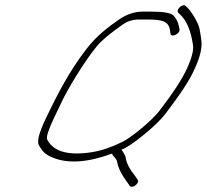

<svg xmlns="http://www.w3.org/2000/svg" viewBox="-20 -667 784 728"><path d="M221.9 -297C252.9 -357 322 -468 361.3 -507C380.3 -526 408.3 -548 445.5 -574C463.6 -587 484.5 -593 506.5 -593H538.5C597.5 -593 620.3 -586 624.9 -550L626.4 -539C630.4 -523 663.4 -539 660.8 -556L658.3 -567C655.3 -583 648.4 -596 638.9 -607C629.4 -618 601 -623 553 -623H521C490 -623 460.8 -613 432.8 -594C389.3 -564 344.6 -530 306.8 -480C243.8 -398 201.2 -317 153.9 -218C127.9 -164 119.1 -130 127.7 -116C140.7 -94 147.9 -82 183.5 -68C240.5 -46 314.1 -51 405.9 -85C404.9 -82 406.3 -80 407.7 -78L415.1 -70C418.9 -66 422.3 -61 424.1 -54C427.8 -31 440.6 -5 462.4 24L471.3 37C480.9 51 511.5 27 501.6 14L492.7 1C470.5 -27 458.1 -51 456.4 -71C454 -79 448.8 -88 440.6 -100C457.2 -105 484.9 -123 525.3 -156C565.8 -189 592.3 -216 607.6 -236C664 -310 700.4 -365 716.1 -402C739.3 -450 747 -487 743.5 -514C740.9 -531 739 -547 736.1 -560C731 -582 705.3 -624 690.7 -638L684.6 -644C674.4 -656 645.5 -631 655.7 -619L661.8 -613C686.9 -591 703.5 -552 711.8 -496C714.8 -477 707.3 -447 688.4 -406C669.4 -365 634.6 -312 583.8 -246C570.4 -229 548.4 -207 515.9 -180C483.4 -153 459 -136 443.8 -129C403.5 -109 365.4 -96 328.5 -90C239 -76 183.1 -92 159.3 -137C154.2 -146 162.7 -173 183.9 -218Z"/></svg>

Font: MewTooHand
Style: UltIta
Weight: 400
Designer: Mew Too, Robert Jablonski
Version: Version 0.77